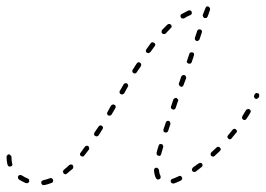

<svg xmlns="http://www.w3.org/2000/svg" viewBox="-27 -556 812 586"><path d="M133 1Q134 0 135 -2Q135 -3 135 -5Q136 -6 135 -7Q134 -10 131 -12Q128 -13 125 -12Q115 -8 105 -6Q102 -5 100 -3Q98 0 99 3Q100 6 102 8Q105 9 108 9Q119 7 131 2Q132 2 133 1ZM527 -7Q528 -8 529 -9Q529 -11 529 -12Q529 -14 528 -15Q527 -18 524 -19Q521 -20 518 -18Q508 -13 499 -10Q498 -10 497 -9Q495 -8 495 -7Q494 -5 494 -4Q494 -2 494 -1Q495 2 498 3Q501 5 504 4Q513 1 525 -5Q526 -5 527 -7ZM55 3Q57 3 58 3Q59 2 60 1Q61 0 62 -1Q62 -3 62 -4Q62 -6 62 -7Q61 -8 60 -10Q59 -11 58 -11Q48 -15 39 -21Q37 -22 34 -22Q30 -21 29 -19Q27 -16 28 -13Q28 -10 31 -8Q41 -2 52 3Q54 3 55 3ZM454 -8Q457 -8 459 -9Q461 -10 462 -11Q463 -12 463 -13Q464 -15 463 -16Q463 -18 463 -19Q459 -26 458 -37Q458 -39 457 -40Q456 -41 455 -42Q454 -43 453 -44Q451 -44 450 -44Q447 -44 445 -42Q443 -39 443 -36Q444 -22 449 -12Q451 -9 454 -8ZM196 -44Q197 -45 197 -47Q197 -48 196 -49Q196 -51 195 -52Q193 -54 190 -54Q186 -54 184 -52Q176 -44 168 -38Q167 -37 166 -35Q165 -34 165 -32Q165 -31 166 -30Q166 -28 167 -27Q169 -25 172 -24Q175 -24 177 -26Q186 -33 195 -41Q196 -42 196 -44ZM590 -48Q591 -49 591 -51Q591 -52 591 -54Q591 -55 590 -56Q588 -59 585 -59Q582 -59 579 -57Q570 -51 562 -45Q561 -44 560 -42Q559 -41 559 -40Q558 -38 559 -37Q559 -35 560 -34Q562 -32 565 -31Q568 -31 570 -32Q579 -39 588 -46Q589 -47 590 -48ZM0 -48Q3 -47 5 -48Q7 -48 8 -49Q9 -50 10 -51Q11 -53 11 -54Q11 -56 10 -57Q8 -66 8 -77Q8 -80 5 -82Q3 -85 0 -85Q-3 -85 -5 -82Q-7 -80 -7 -77Q-7 -64 -4 -53Q-3 -50 0 -48ZM646 -98Q647 -99 647 -100Q647 -102 646 -103Q645 -105 644 -106Q642 -108 639 -108Q636 -108 634 -106Q626 -98 618 -91Q617 -90 616 -88Q616 -87 616 -85Q616 -84 616 -83Q617 -81 618 -80Q620 -78 623 -78Q626 -78 628 -80Q636 -87 644 -95Q645 -96 646 -98ZM245 -102Q246 -103 245 -105Q245 -106 244 -108Q244 -109 242 -110Q240 -112 237 -111Q234 -111 232 -108Q225 -99 219 -90Q217 -88 217 -85Q217 -82 220 -80Q221 -79 222 -79Q224 -78 225 -78Q227 -79 228 -79Q229 -80 230 -81Q237 -90 244 -99Q245 -100 245 -102ZM452 -84Q453 -81 456 -81Q458 -80 459 -80Q461 -81 462 -81Q463 -82 464 -83Q465 -85 465 -86Q468 -96 471 -107Q472 -108 471 -110Q471 -111 470 -113Q470 -114 469 -115Q467 -116 466 -116Q463 -117 460 -116Q458 -114 457 -111Q453 -99 451 -90Q450 -87 452 -84ZM696 -153Q696 -155 696 -156Q696 -158 695 -159Q694 -160 693 -161Q691 -163 688 -163Q685 -163 683 -160Q676 -152 669 -143Q667 -141 667 -138Q667 -135 670 -133Q671 -132 672 -131Q674 -131 675 -131Q677 -131 678 -132Q679 -132 680 -134Q687 -142 694 -151Q695 -152 696 -153ZM287 -168Q286 -171 284 -172Q281 -174 278 -173Q275 -172 274 -170Q267 -160 261 -151Q260 -148 260 -145Q261 -142 264 -141Q266 -139 269 -140Q272 -140 274 -143Q280 -152 286 -162Q288 -165 287 -168ZM472 -158Q472 -157 472 -155Q473 -154 474 -153Q475 -152 477 -152Q480 -151 482 -152Q485 -153 486 -156L493 -177Q493 -179 493 -180Q493 -182 492 -183Q492 -184 491 -185Q489 -186 488 -187Q485 -188 482 -186Q480 -185 479 -182L472 -161Q471 -160 472 -158ZM738 -218Q737 -221 735 -222Q734 -223 732 -223Q731 -224 729 -223Q728 -223 726 -222Q725 -221 724 -220Q719 -211 713 -202Q712 -200 712 -199Q711 -197 712 -196Q712 -194 713 -193Q714 -192 715 -191Q718 -189 721 -190Q724 -191 725 -193Q732 -203 737 -212Q739 -215 738 -218ZM326 -229Q326 -230 326 -232Q326 -233 325 -234Q324 -236 322 -236Q320 -238 317 -237Q314 -236 312 -234L301 -214Q300 -213 300 -212Q300 -210 300 -209Q300 -207 301 -206Q302 -205 303 -204Q306 -203 309 -203Q312 -204 314 -207L325 -226Q326 -227 326 -229ZM495 -226Q497 -223 500 -222Q503 -221 505 -222Q508 -224 509 -226L516 -247Q517 -249 517 -250Q517 -252 516 -253Q515 -254 514 -255Q513 -256 512 -257Q509 -258 506 -256Q503 -255 502 -252L495 -231Q494 -228 495 -226ZM764 -264Q765 -266 764 -267Q764 -268 763 -270Q762 -271 760 -271Q757 -273 754 -272Q752 -270 750 -268L749 -265Q748 -263 748 -262Q748 -260 749 -259Q749 -258 750 -257Q751 -255 752 -255Q755 -253 758 -255Q761 -256 762 -258L764 -261Q764 -263 764 -264ZM364 -296Q363 -299 361 -301Q358 -303 355 -302Q352 -301 350 -298L339 -279Q337 -276 338 -273Q339 -270 341 -269Q344 -267 347 -268Q350 -269 352 -271L363 -291Q365 -293 364 -296ZM520 -296Q521 -293 524 -292Q525 -291 527 -291Q528 -291 530 -292Q531 -293 532 -294Q533 -295 533 -296L541 -317Q542 -320 540 -323Q539 -326 536 -327Q535 -327 533 -327Q532 -327 530 -326Q529 -326 528 -325Q527 -323 526 -322L519 -301Q518 -298 520 -296ZM404 -360Q403 -363 400 -365Q398 -366 395 -366Q392 -365 390 -362L378 -343Q376 -341 377 -338Q377 -335 380 -333Q383 -331 386 -332Q389 -333 390 -335L403 -354Q404 -357 404 -360ZM543 -368Q543 -367 544 -365Q545 -364 546 -363Q547 -362 548 -362Q551 -361 554 -362Q557 -363 558 -366L565 -387Q566 -388 565 -390Q565 -391 565 -393Q564 -394 563 -395Q562 -396 560 -396Q557 -397 555 -396Q552 -395 551 -392L544 -371Q543 -370 543 -368ZM447 -420Q446 -424 444 -425Q441 -427 438 -427Q435 -427 433 -424Q427 -415 420 -406Q418 -403 418 -400Q419 -397 421 -395Q424 -394 427 -394Q430 -395 432 -397Q439 -406 445 -415Q447 -417 447 -420ZM568 -435Q570 -432 573 -431Q576 -430 578 -432Q581 -433 582 -436L589 -457Q590 -460 589 -462Q588 -465 585 -466Q582 -467 579 -466Q576 -465 575 -462L568 -441Q567 -438 568 -435ZM497 -475Q497 -478 495 -480Q493 -483 490 -483Q487 -483 484 -481Q476 -473 468 -465Q466 -462 466 -459Q466 -456 468 -454Q470 -452 474 -452Q477 -452 479 -454Q487 -463 494 -470Q497 -472 497 -475ZM558 -514Q559 -517 558 -520Q557 -523 554 -524Q551 -525 548 -524Q538 -519 527 -513Q526 -513 525 -511Q524 -510 524 -509Q523 -507 524 -506Q524 -504 525 -503Q526 -500 529 -500Q532 -499 535 -500Q544 -506 554 -510Q557 -511 558 -514ZM593 -505Q594 -502 597 -501Q598 -501 600 -501Q601 -501 603 -501Q604 -502 605 -503Q606 -504 607 -506L614 -526Q615 -529 613 -532Q612 -535 609 -536Q606 -537 603 -536Q601 -534 600 -531L592 -511Q591 -508 593 -505Z"/></svg>

Font: FRB American Cursive Dashed Extralight
Style: Italic
Weight: 200
Italic angle: -25°
Version: Version 2.0;Modular Font Editor K font №1